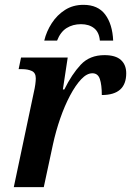

<svg xmlns="http://www.w3.org/2000/svg" viewBox="-20 -774 542 794"><path d="M120 -393Q124 -410 126 -425Q128 -440 128 -450Q128 -473 111.5 -480.5Q95 -488 72 -488H57L67 -536H260L240 -404H246Q277 -467 314 -506.5Q351 -546 412 -546Q458 -546 480 -526Q502 -506 502 -471Q502 -381 401 -381Q401 -423 393 -447Q385 -471 362 -471Q339 -471 315.5 -446Q292 -421 269.5 -378.5Q247 -336 229 -284Q211 -232 199 -177L161 0H37ZM163 -606Q172 -644 194 -678Q216 -712 249 -733Q282 -754 325 -754Q385 -754 415 -714Q445 -674 448 -606H393Q390 -641 369 -657.5Q348 -674 315 -674Q281 -674 255.5 -658Q230 -642 216 -606Z"/></svg>

Font: Noto Serif SemiCondensed SemiBold
Style: Italic
Weight: 600
Width: 4
Italic angle: -12°
Designer: Monotype Design Team
Foundry: Monotype Imaging Inc.
Version: Version 2.014; ttfautohint (v1.8.4.7-5d5b)